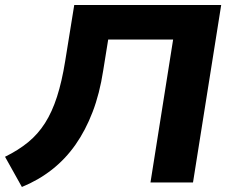

<svg xmlns="http://www.w3.org/2000/svg" viewBox="-28 -725 915 763"><path d="M59 18 -8 -102Q45 -128 84 -160Q123 -192 151 -236Q179 -280 198.5 -340.5Q218 -401 231 -482L267 -705H851L739 0H570L660 -568H402L382 -444Q368 -353 340 -280Q312 -207 272 -150Q232 -93 178.5 -51Q125 -9 59 18Z"/></svg>

Font: Nunito Sans 10pt SemiExpanded ExtraBold
Style: Italic
Weight: 800
Width: 6
Italic angle: -9°
Designer: Vernon Adams
Foundry: Vernon Adams
Version: Version 3.101;gftools[0.9.27]